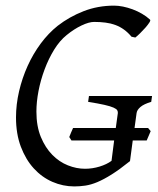

<svg xmlns="http://www.w3.org/2000/svg" viewBox="-20 -650 564 685"><path d="M519.5 -286.6Q493.2 -278.8 481 -268.3Q468.8 -257.8 467.3 -246.6L460 -193.4H508.3L517.6 -182.1L503.4 -148.9H453.6L443.8 -75.2Q406.7 -45.4 378.4 -27.6Q350.1 -9.8 327.1 -0.2Q304.2 9.3 284.4 12.2Q264.6 15.1 245.1 15.1Q204.6 15.1 167 -1.2Q129.4 -17.6 100.6 -49.1Q71.8 -80.6 54.4 -126.5Q37.1 -172.4 37.1 -231Q37.1 -277.3 48.1 -324.5Q59.1 -371.6 78.6 -414.8Q98.1 -458 125.5 -494.9Q152.8 -531.7 186 -558.1Q227.5 -590.3 278.3 -610.1Q329.1 -629.9 387.2 -629.9Q401.9 -629.9 418.9 -626.5Q436 -623 453.1 -616.7Q470.2 -610.4 486.3 -601.1Q502.4 -591.8 515.1 -580.1Q518.1 -577.6 512.7 -569.3Q507.3 -561 498.5 -551Q489.7 -541 479.7 -531.2Q469.7 -521.5 462.9 -516.1L449.2 -519Q436.5 -534.2 422.4 -544.4Q408.2 -554.7 391.8 -560.8Q375.5 -566.9 356.7 -569.3Q337.9 -571.8 315.9 -571.8Q297.4 -571.8 270.8 -559.1Q244.1 -546.4 217.8 -524.9Q192.9 -504.9 173.1 -472.7Q153.3 -440.4 139.2 -402.6Q125 -364.7 117.4 -325.4Q109.9 -286.1 109.9 -252Q109.9 -199.7 125.7 -161.4Q141.6 -123 166.5 -97.7Q191.4 -72.3 222.2 -60.1Q252.9 -47.9 283.2 -47.9Q309.6 -47.9 335.2 -55.7Q360.8 -63.5 377.9 -76.2L387.2 -148.9H234.9L227.1 -161.1L233.4 -176.8Q236.8 -185.5 240.7 -193.4H393.1L400.4 -246.6Q400.9 -251.5 398.4 -256.3Q396 -261.2 385 -266.1Q374 -271 352.5 -275.9Q331.1 -280.8 294.4 -286.6L297.4 -307.6H522.5Z"/></svg>

Font: Gentium Plus Am
Style: Italic
Weight: 400
Italic angle: -8°
Designer: J. Victor Gaultney, Annie Olsen, Iska Routamaa, Becca Hirsbrunner
Foundry: SIL International
Version: Version 5.000